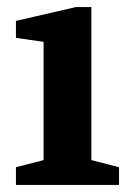

<svg xmlns="http://www.w3.org/2000/svg" viewBox="-20 -522 369 542"><path d="M25 0V-50L103 -70V-404L25 -415V-463L194 -502H238V-70L316 -50V0Z"/></svg>

Font: Manuale
Style: Regular
Weight: 400
Designer: Eduardo Tunni / Pablo Cosgaya
Foundry: Eduardo Tunni / Pablo Cosgaya
Version: Version 1.002